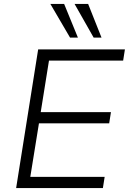

<svg xmlns="http://www.w3.org/2000/svg" viewBox="-20 -956 655 976"><path d="M62 0 174 -705H615L606 -648H229L187 -386H544L535 -329H178L134 -57H512L503 0ZM456 -765 359 -936H428L496 -765ZM336 -765 236 -936H306L376 -765Z"/></svg>

Font: Nunito Sans 10pt Light
Style: Italic
Weight: 300
Italic angle: -9°
Designer: Vernon Adams
Foundry: Vernon Adams
Version: Version 3.101;gftools[0.9.27]